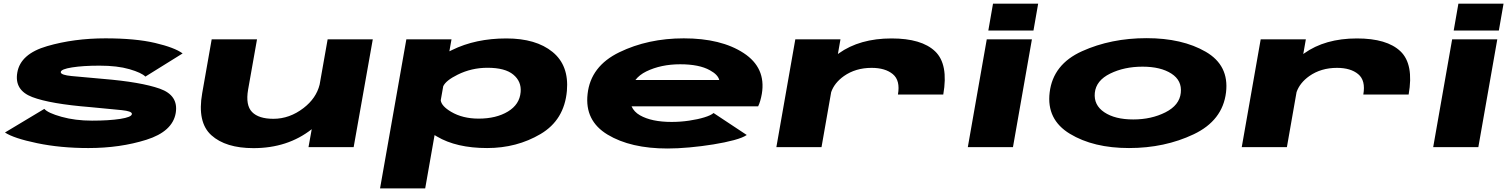

<svg xmlns="http://www.w3.org/2000/svg" viewBox="-20 -800 8220 1044"><path d="M461 5Q309 5 181.8 -21.5Q54.5 -48 7 -79.5L221 -208Q240.5 -185.5 314.8 -164.8Q389 -144 480.5 -144Q572.5 -144 633.8 -153.5Q695 -163 697 -179.5Q697.5 -180.5 697 -182Q695 -195.5 643 -201Q586.5 -207 471.5 -217.5Q253.5 -235 155.5 -272.2Q57.5 -309.5 74 -405Q91 -507 236.5 -549.2Q382 -591.5 553.5 -591.5Q716.5 -591.5 823 -566.5Q929.5 -541.5 973 -509.5L770.5 -383.5Q750 -404.5 684 -423.8Q618 -443 521 -443Q431.5 -443 371.8 -433.5Q312 -424 310.5 -408.5Q310 -407.5 310.5 -406.5Q312.5 -392 369.5 -386.5Q431 -380.5 541 -371Q746 -354 848.8 -317.8Q951.5 -281.5 935.5 -185.5Q918.5 -85 775.8 -40Q633 5 461 5Z M1657.5 0 1675 -97.5Q1544 5.5 1358.5 5.5Q1207 5.5 1129.2 -64.8Q1051.5 -135 1079.5 -293.5L1131 -586H1377.5L1329 -312.5Q1314.5 -228 1350.5 -191Q1386.5 -154 1466.5 -154Q1554.5 -154 1630.5 -212.5Q1699.5 -265.5 1718 -340L1761.5 -586H2007L1903 0Z M2046.5 224.5 2189.5 -586H2435L2423.5 -521Q2430.5 -524.5 2438 -528Q2566 -591 2733.5 -591Q2894.5 -591 2984.5 -517.5Q3074.5 -444 3062.5 -306Q3048.5 -147.5 2919.2 -71.2Q2790 5 2629 5Q2461.5 5 2355.5 -58Q2349 -61.5 2343 -65.5L2292 224.5ZM2376.5 -254.5Q2380.5 -223 2433 -192Q2495.5 -155 2582.5 -155Q2678 -155 2741.8 -193.5Q2805.5 -232 2811 -299.5Q2816 -357 2771.2 -394.2Q2726.5 -431.5 2631 -431.5Q2544 -431.5 2468.5 -394Q2404.5 -362.5 2390 -331Z M3610 7.5Q3409 7.5 3283.8 -68Q3158.5 -143.5 3175 -289Q3191.5 -440 3347.5 -515.8Q3503.5 -591.5 3698 -591.5Q3901 -591.5 4023.5 -511.5Q4146 -431.5 4122.5 -290Q4115 -247.5 4102.5 -222H3414Q3427.5 -191.5 3460 -173Q3523 -137 3632 -137Q3680 -137 3727.2 -144Q3774.5 -151 3810.2 -162Q3846 -173 3860 -185.5L4040.5 -66Q4020 -51.5 3971.2 -38.2Q3922.5 -25 3859 -14.8Q3795.5 -4.5 3729.8 1.5Q3664 7.5 3610 7.5ZM3435 -365H3891Q3883.5 -394.5 3840 -418Q3782 -450.5 3678.5 -450.5Q3574 -450.5 3494 -411.5Q3456.5 -393 3435 -365Z M4862.5 -286Q4876 -362.5 4834.8 -396.8Q4793.5 -431 4719.5 -431Q4632.5 -431 4569 -386.5Q4517 -349.5 4499.5 -299L4447 0H4201.5L4304.5 -586H4550L4536 -506Q4538.5 -507.5 4540.5 -509.5Q4654.5 -591 4828 -591Q4991 -591 5064.5 -521Q5138 -451 5109 -286Z M5242.5 0 5345.5 -586H5591L5488 0ZM5379.5 -780H5625L5599.5 -634H5354Z M6119 5Q5925.5 5 5797.5 -72.5Q5669.5 -150 5687.5 -297.5Q5706 -450.5 5863.5 -521.5Q6021 -592.5 6214.5 -592.5Q6408.5 -592.5 6536.2 -518.5Q6664 -444.5 6646.5 -297.5Q6628 -144.5 6470.5 -69.8Q6313 5 6119 5ZM6142 -150.5Q6240.5 -150.5 6317 -189.2Q6393.5 -228 6400.5 -295Q6408 -362 6349.5 -399.8Q6291 -437.5 6192.5 -437.5Q6093.5 -437.5 6016.8 -400Q5940 -362.5 5933 -295Q5926.5 -228.5 5984.8 -189.5Q6043 -150.5 6142 -150.5Z M7393 -286Q7406.5 -362.5 7365.2 -396.8Q7324 -431 7250 -431Q7163 -431 7099.5 -386.5Q7047.5 -349.5 7030 -299L6977.5 0H6732L6835 -586H7080.5L7066.5 -506Q7069 -507.5 7071 -509.5Q7185 -591 7358.5 -591Q7521.5 -591 7595 -521Q7668.5 -451 7639.5 -286Z M7773 0 7876 -586H8121.5L8018.5 0ZM7910 -780H8155.5L8130 -634H7884.5Z"/></svg>

Font: Anybody UltraExpanded ExtraBold
Style: Italic
Weight: 800
Width: 9
Italic angle: -10°
Designer: Tyler Finck
Foundry: Etcetera Type Company
Version: Version 1.010; ttfautohint (v1.8.3) -l 8 -r 50 -G 200 -x 14 